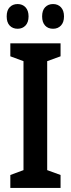

<svg xmlns="http://www.w3.org/2000/svg" viewBox="-20 -928 350 948"><path d="M279 0H31V-64L96 -88V-626L31 -650V-714H279V-650L213 -626V-88L279 -64ZM13 -847Q13 -877 28 -892.5Q43 -908 67 -908Q91 -908 106 -892Q121 -876 121 -847Q121 -818 106 -802Q91 -786 67 -786Q43 -786 28 -801.5Q13 -817 13 -847ZM188 -847Q188 -877 203 -892.5Q218 -908 242 -908Q266 -908 281 -892Q296 -876 296 -847Q296 -818 281 -802Q266 -786 242 -786Q217 -786 202.5 -802Q188 -818 188 -847Z"/></svg>

Font: Noto Sans Lao ExtraCondensed SemiBold
Style: Regular
Weight: 600
Width: 2
Designer: Monotype Design Team
Foundry: Monotype Imaging Inc.
Version: Version 2.003; ttfautohint (v1.8.4.7-5d5b)